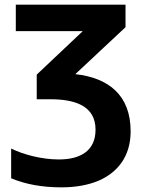

<svg xmlns="http://www.w3.org/2000/svg" viewBox="-20 -566 621 826"><path d="M391 -8C391 82 327 120 233 120C160 120 80 99 28 73V201C90 227 162 240 244 240C307 240 360 230 405 211C485 176 542 108 542 -1C542 -156 448 -231 304 -247L520 -449V-546H48V-432H336L138 -245V-139H196C306 -139 391 -109 391 -8Z"/></svg>

Font: Passageway
Style: Regular
Weight: 700
Foundry: Ascender Corporation
Version: Version 1.11